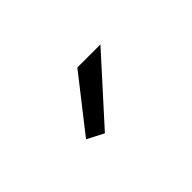

<svg xmlns="http://www.w3.org/2000/svg" viewBox="-31 -817 267 267"><g transform="rotate(-45 102.5 -684.0)"><path d="M74.2 -638.2 49.8 -650.9 111.8 -730H157.2Z"/></g></svg>

Font: Rawline ExtraLight
Style: Regular
Weight: 275
Designer: Matt McInerney, Pablo Impallari, Rodrigo Fuenzalida
Foundry: Matt McInerney, Pablo Impallari, Rodrigo Fuenzalida
Version: Version 4.020;PS 004.020;hotconv 1.0.88;makeotf.lib2.5.64775